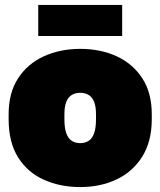

<svg xmlns="http://www.w3.org/2000/svg" viewBox="-20 -743 650 778"><path d="M305 15Q224 15 158 -14.5Q92 -44 53.5 -105Q15 -166 15 -260V-280Q15 -367 53.5 -426Q92 -485 158 -515Q224 -545 305 -545Q387 -545 452.5 -515Q518 -485 556.5 -426Q595 -367 595 -280V-260Q595 -170 556.5 -108.5Q518 -47 452.5 -16Q387 15 305 15ZM305 -163Q325 -163 339.5 -172.5Q354 -182 361.5 -203.5Q369 -225 369 -260V-280Q369 -311 361.5 -330Q354 -349 339.5 -358Q325 -367 305 -367Q285 -367 270.5 -358Q256 -349 248.5 -330Q241 -311 241 -280V-260Q241 -225 248.5 -203.5Q256 -182 270.5 -172.5Q285 -163 305 -163ZM135 -597V-723H475V-597Z"/></svg>

Font: Golos Text Black
Style: Regular
Weight: 900
Designer: A.Korolkova, Vitaly Kuzmin
Foundry: ParaType Ltd
Version: Version 2.004